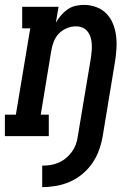

<svg xmlns="http://www.w3.org/2000/svg" viewBox="-42 -558 562 787"><path d="M131 209V121Q147 121 164 118.5Q181 116 197.5 109Q214 102 228 90.5Q242 79 252.5 64.5Q263 50 269 33.5Q275 17 277 0Q291 -81 304 -161.5Q317 -242 331 -323Q333 -337 334 -351.5Q335 -366 334 -379.5Q333 -393 329 -406Q325 -419 316.5 -429.5Q308 -440 295.5 -445Q283 -450 269 -450Q250 -450 231 -442Q212 -434 198.5 -419.5Q185 -405 178 -386.5Q171 -368 168 -349L125 -88H158V0H-22V-88H23L82 -442H49V-530H198L187 -465Q196 -481 208 -495Q220 -509 235 -519.5Q250 -530 267.5 -534Q285 -538 302 -538Q328 -538 352.5 -529Q377 -520 394 -502.5Q411 -485 420.5 -462Q430 -439 433.5 -413.5Q437 -388 435.5 -361.5Q434 -335 430 -309L379 0Q374 29 364 57Q354 85 337 110Q320 135 296 155Q272 175 244.5 187Q217 199 188 204Q159 209 131 209Z"/></svg>

Font: Iosevka Curly Slab SmBdObl
Style: Regular
Weight: 600
Italic angle: -9°
Monospace: yes
Designer: Belleve Invis
Foundry: Belleve Invis
Version: Version 11.0.0; ttfautohint (v1.8.3)